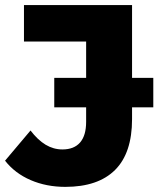

<svg xmlns="http://www.w3.org/2000/svg" viewBox="-38 -720 621 753"><path d="M-18.2 -89.8 81.7 -208.2Q110.1 -171 140.9 -152.4Q171.7 -133.9 206.9 -133.9Q252.3 -133.9 276.1 -161.2Q299.8 -188.6 299.8 -242.2V-557.1H56V-700H479.9V-252.7Q479.9 -119.9 413.3 -53.5Q346.7 12.9 218 12.9Q144 12.9 82.4 -13.6Q20.8 -40.1 -18.2 -89.8ZM174.8 -414.6H563.2V-299H174.8Z"/></svg>

Font: iiserrat Thin
Style: Regular
Weight: 100
Designer: Akira Ohta
Foundry: Akira Ohta
Version: Version 1.200;Glyphs 3.3.1 (3343)